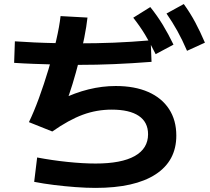

<svg xmlns="http://www.w3.org/2000/svg" viewBox="-20 -875 1040 951"><path d="M751 -606.7Q724 -661.4 698.2 -703.9Q672.4 -746.3 640 -787.3L724.4 -840Q758.7 -797.3 786.2 -752.2Q813.7 -707 839.3 -654ZM906.4 -623.3Q882.7 -678.3 858.4 -722Q834 -765.7 804.7 -808L890.3 -855Q922.3 -810.7 947 -764.5Q971.7 -718.3 995 -663.7ZM371.7 -553.7Q318.3 -553.7 260.2 -555.2Q202 -556.7 147.7 -558.7Q93.3 -560.7 50 -563.7L53.7 -670.3Q96 -667.3 150 -664.8Q204 -662.3 261.8 -661.3Q319.7 -660.3 372.7 -660.3Q457.3 -660.3 543.3 -663.6Q629.3 -667 726.3 -675.3L730.6 -568.7Q632.3 -561 544.8 -557.4Q457.3 -553.7 371.7 -553.7ZM453.3 55.7Q407 55.7 353.7 51.7Q300.3 47.7 247.7 41.2Q195 34.7 149.3 25.7L164 -95Q237.3 -81 314.2 -73Q391 -65 453.3 -65Q581.4 -65 647.4 -102.1Q713.4 -139.3 713.4 -210Q713.4 -270 667.4 -301Q621.4 -332 533.3 -332Q458.6 -332 390 -306.7Q321.3 -281.4 239 -223.7L123.3 -270Q147.7 -320.3 172.9 -389Q198 -457.7 220.4 -532.2Q242.7 -606.7 258.5 -675.5Q274.4 -744.3 280 -795.3L413.3 -788Q408.6 -744.7 397.5 -688.5Q386.3 -632.3 371.1 -573Q355.9 -513.6 339.3 -459.1Q322.6 -404.6 306.6 -363.6L283.6 -382.6Q350.9 -415.6 418.5 -432.3Q486 -449 553.3 -449Q647 -449 714.2 -419.5Q781.3 -390 817.3 -334.8Q853.3 -279.7 853.3 -203.3Q853.3 -78 750.3 -11.2Q647.3 55.7 453.3 55.7Z"/></svg>

Font: M PLUS 2 Thin
Style: Regular
Weight: 100
Designer: Coji Morishita
Foundry: UNDERFOREST DESIGN
Version: Version 1.001